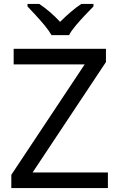

<svg xmlns="http://www.w3.org/2000/svg" viewBox="-20 -964 612 984"><path d="M533 0H38V-68L414 -634H50V-714H523V-646L147 -80H533ZM244 -784Q231 -807 209 -833.5Q187 -860 163 -886Q139 -912 121 -931V-944H181Q207 -927 235 -903Q263 -879 288 -852Q315 -879 343 -903Q371 -927 397 -944H459V-931Q440 -912 415.5 -886Q391 -860 368.5 -833.5Q346 -807 334 -784Z"/></svg>

Font: Noto Sans Tifinagh Tawellemmet
Style: Regular
Weight: 400
Designer: JamraPatel
Foundry: JamraPatel LLC
Version: Version 2.006; ttfautohint (v1.8.4.7-5d5b)